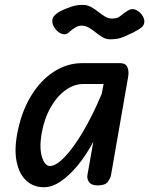

<svg xmlns="http://www.w3.org/2000/svg" viewBox="-20 -759 611 786"><path d="M160 7.5Q117.5 7.5 88.5 -18.8Q59.5 -45 48.8 -93.8Q38 -142.5 50 -209Q66.5 -299 105.8 -364.2Q145 -429.5 199.8 -465Q254.5 -500.5 316 -500.5H471.5Q494 -500.5 501.5 -484.2Q509 -468 504 -441L434 -39.5Q432 -29.5 421.5 -14.8Q411 0 380 0Q354 0 344.5 -13.8Q335 -27.5 338 -43L362 -178.5Q332.5 -123.5 297.8 -81.5Q263 -39.5 228 -16Q193 7.5 160 7.5ZM184.5 -79.5Q209.5 -79.5 245 -116.5Q280.5 -153.5 320 -220.2Q359.5 -287 396.5 -375L404 -415H320.5Q283 -415 248 -389.8Q213 -364.5 187 -318.8Q161 -273 150 -211Q140.5 -152 152 -115.8Q163.5 -79.5 184.5 -79.5ZM430 -598Q414.5 -598 400 -606.5Q385.5 -615 372 -626Q358.5 -637 344.2 -645.5Q330 -654 314 -654Q300.5 -654 287.8 -646.2Q275 -638.5 262.5 -627Q253 -617.5 241.2 -618.8Q229.5 -620 218.8 -628.2Q208 -636.5 201 -648.8Q194 -661 194 -673Q194 -687.5 206 -698.5Q218 -709.5 236 -717.5Q252.5 -725 273.2 -732Q294 -739 319 -739Q337 -739 352.5 -730.5Q368 -722 381.8 -711Q395.5 -700 409.5 -691.5Q423.5 -683 438.5 -683Q461 -683 472.2 -693Q483.5 -703 501.5 -714.5Q518.5 -726 534.2 -719.5Q550 -713 560.5 -698.8Q571 -684.5 571 -671.5Q571 -657 560.8 -648Q550.5 -639 526.5 -626.5Q509 -618 486 -608Q463 -598 430 -598Z"/></svg>

Font: Edu AU VIC WA NT Pre Medium
Style: Regular
Weight: 500
Designer: Tina and Corey Anderson, Eben Sorkin, Mirko Velimirovic
Foundry: Google for Education
Version: Version 1.001